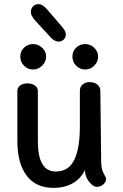

<svg xmlns="http://www.w3.org/2000/svg" viewBox="-20 -907 596 928"><path d="M493 -44Q493 -28 479.5 -16Q466 -4 449 -4Q429 -4 410 -29.5Q391 -55 391 -80V-86Q371 -44 332 -21.5Q293 1 238 1Q153 1 108.5 -58.5Q64 -118 64 -224V-467Q64 -484 77.5 -494Q91 -504 112 -504Q134 -504 148.5 -494Q163 -484 163 -467V-223Q163 -78 250 -78Q311 -78 338.5 -133.5Q366 -189 366 -294V-467Q366 -487 379 -498.5Q392 -510 414 -510Q437 -510 451 -498Q465 -486 465 -467L469 -126Q469 -102 474 -86.5Q479 -71 486 -59Q493 -47 493 -44ZM78 -634Q78 -659 96 -676.5Q114 -694 140 -694Q165 -694 184 -676Q203 -658 203 -634Q203 -609 184 -590Q165 -571 140 -571Q114 -571 96 -589.5Q78 -608 78 -634ZM330 -634Q330 -659 348 -676.5Q366 -694 392 -694Q417 -694 435.5 -676Q454 -658 454 -634Q454 -608 435.5 -589.5Q417 -571 392 -571Q366 -571 348 -589.5Q330 -608 330 -634ZM227 -724 148 -810Q129 -833 129 -848Q129 -865 139.5 -876Q150 -887 166 -887Q177 -887 187 -880.5Q197 -874 209 -860L282 -775Q298 -757 298 -740Q298 -726 288 -716Q278 -706 263 -706Q245 -706 227 -724Z"/></svg>

Font: Mali Medium
Style: Regular
Weight: 500
Version: Version 1.000; ttfautohint (v1.6)